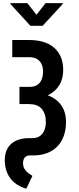

<svg xmlns="http://www.w3.org/2000/svg" viewBox="-20 -961 492 1200"><path d="M56.6 -710.9H162.6Q210 -710.9 248.8 -699.7Q287.6 -688.5 315.7 -665Q343.8 -641.6 359.4 -606.4Q375 -571.3 375 -524.4Q375 -480.5 359.9 -446.8Q344.7 -413.1 316.9 -389.9Q289.1 -366.7 250.7 -354.7Q212.4 -342.8 166.5 -342.8H101.6V-418H164.6Q194.8 -418 213.6 -430.7Q232.4 -443.4 240.7 -465.1Q249 -486.8 249 -514.6Q249 -540.5 239.7 -560.5Q230.5 -580.6 211.4 -592Q192.4 -603.5 162.6 -603.5H56.6ZM101.6 -383.8H163.6Q217.3 -383.8 259.8 -371.6Q302.2 -359.4 331.8 -335.9Q361.3 -312.5 377 -278.1Q392.6 -243.7 392.6 -199.2Q392.6 -149.4 378.2 -110.4Q363.8 -71.3 336.9 -44.4Q310.1 -17.6 272.7 -3.7Q235.4 10.3 189.5 10.3H168.5Q145 10.3 134.5 23.7Q124 37.1 124 58.1Q124 81.1 134.3 96.7Q144.5 112.3 158.4 122.1Q172.4 131.8 182.6 138.2L144.5 218.3Q101.6 206.1 71.5 181.6Q41.5 157.2 25.9 121.8Q10.3 86.4 9.8 42Q9.8 -5.9 28.8 -36.6Q47.9 -67.4 82 -82.5Q116.2 -97.7 161.1 -97.7H184.1Q203.6 -97.7 219 -105Q234.4 -112.3 245.1 -125.7Q255.9 -139.2 261.2 -157.5Q266.6 -175.8 266.6 -197.3Q266.6 -225.1 259.8 -246.1Q252.9 -267.1 239.7 -281.7Q226.6 -296.4 207 -303.5Q187.5 -310.5 161.6 -310.5H101.6ZM150.9 -941.4 208 -868.7 265.1 -941.4H372.1V-936L246.6 -799.8H169.9L44.9 -936.5V-941.4Z"/></svg>

Font: Roboto Condensed SemiBold
Style: Regular
Weight: 600
Designer: Christian Robertson
Foundry: Google
Version: Version 3.008; 2023